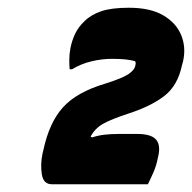

<svg xmlns="http://www.w3.org/2000/svg" viewBox="-20 -832 496 496"><path d="M362 -356H114Q92 -356 88 -382Q84 -408 90 -436L92 -444Q107 -515 142.5 -554.5Q178 -594 252 -616Q296 -630 311 -640Q326 -650 329 -660Q330 -665 330.5 -667.5Q331 -670 329 -674Q318 -677 304 -678.5Q290 -680 269 -680Q243 -680 216 -673.5Q189 -667 166 -653H160Q159 -662 159 -677Q159 -692 162 -708Q166 -728 174.5 -745.5Q183 -763 198 -777Q215 -794 241.5 -803Q268 -812 313 -812Q368 -812 401.5 -792.5Q435 -773 448 -741.5Q461 -710 453 -674L450 -663Q439 -611 405 -584.5Q371 -558 313 -539Q267 -524 246 -512Q225 -500 214 -479L218 -477Q233 -482 249.5 -484Q266 -486 289 -486H334Q371 -486 383.5 -471Q396 -456 388 -425Q384 -404 376.5 -387Q369 -370 362 -356Z"/></svg>

Font: Recursive Sn Csl St Blk
Style: Italic
Weight: 900
Italic angle: -15°
Version: Version 1.079;hotconv 1.0.112;makeotfexe 2.5.65598; ttfautoh